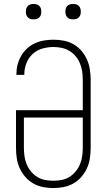

<svg xmlns="http://www.w3.org/2000/svg" viewBox="-20 -944 540 972"><path d="M250 8Q224 8 198 3Q172 -2 149 -15Q126 -28 108.5 -48Q91 -68 80 -92Q69 -116 65 -142.5Q61 -169 61 -195V-386H399V-540Q399 -561 396 -582Q393 -603 385 -622.5Q377 -642 363.5 -658.5Q350 -675 332 -686Q314 -697 293 -701.5Q272 -706 251 -706Q222 -706 194 -698Q166 -690 145 -670.5Q124 -651 113.5 -623.5Q103 -596 103 -568V-565H63V-568Q63 -593 69 -616.5Q75 -640 87 -661Q99 -682 117 -698.5Q135 -715 157 -725Q179 -735 203 -739Q227 -743 251 -743Q277 -743 303 -738Q329 -733 352 -720Q375 -707 392.5 -686.5Q410 -666 420.5 -642Q431 -618 435 -592Q439 -566 439 -540V-195Q439 -169 435 -142.5Q431 -116 420 -92Q409 -68 391.5 -48Q374 -28 351 -15Q328 -2 302 3Q276 8 250 8ZM250 -29Q271 -29 292 -33Q313 -37 331 -48Q349 -59 363 -76Q377 -93 385 -112.5Q393 -132 396 -153Q399 -174 399 -195V-349H101V-195Q101 -174 104 -153Q107 -132 115 -112.5Q123 -93 137 -76Q151 -59 169 -48Q187 -37 208 -33Q229 -29 250 -29ZM350 -846Q342 -846 334.5 -848Q327 -850 321 -856Q315 -862 313 -869.5Q311 -877 311 -885Q311 -893 313 -900.5Q315 -908 321 -914Q327 -920 334.5 -922Q342 -924 350 -924Q358 -924 365.5 -922Q373 -920 379 -914Q385 -908 387 -900.5Q389 -893 389 -885Q389 -877 387 -869.5Q385 -862 379 -856Q373 -850 365.5 -848Q358 -846 350 -846ZM150 -846Q142 -846 134.5 -848Q127 -850 121 -856Q115 -862 113 -869.5Q111 -877 111 -885Q111 -893 113 -900.5Q115 -908 121 -914Q127 -920 134.5 -922Q142 -924 150 -924Q158 -924 165.5 -922Q173 -920 179 -914Q185 -908 187 -900.5Q189 -893 189 -885Q189 -877 187 -869.5Q185 -862 179 -856Q173 -850 165.5 -848Q158 -846 150 -846Z"/></svg>

Font: Iosevka Term Curly Extralight
Style: Regular
Weight: 200
Designer: Belleve Invis
Foundry: Belleve Invis
Version: Version 32.3.0